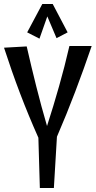

<svg xmlns="http://www.w3.org/2000/svg" viewBox="-20 -933 476 955"><path d="M436 -704.1Q396.5 -588.4 354 -476.6Q311.5 -364.7 263.2 -252.9L248 2H178.2L170.9 -248Q122.1 -357.4 79.8 -468.5Q37.6 -579.6 0 -695.8L112.8 -702.1Q135.7 -601.6 160.4 -503.2Q185.1 -404.8 213.9 -306.2Q246.1 -405.8 273.9 -504.2Q301.8 -602.5 325.2 -704.1ZM261.2 -743.2 201.2 -884.8H227.1L176.3 -740.7L115.2 -772L190.4 -913.1H242.2L316.4 -772Z"/></svg>

Font: Englebert
Style: Regular
Weight: 400
Designer: Astigmatic (AOETI)
Foundry: Astigmatic (AOETI)
Version: Version 1.000